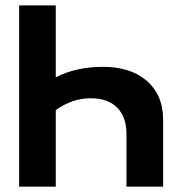

<svg xmlns="http://www.w3.org/2000/svg" viewBox="-20 -696 691 716"><path d="M51.3 -675.8H188V-407.7Q264.2 -446.8 363.8 -446.8Q463.4 -446.8 523.4 -397.9Q588.4 -344.2 588.4 -249V0H451.7V-195.3Q451.7 -256.3 419.9 -291.5Q385.3 -329.6 317.9 -329.6Q250.5 -329.6 188 -285.6V0H51.3Z"/></svg>

Font: Cadman
Style: Bold
Weight: 700
Designer: Paul James MIller
Foundry: High-Logic / Made with FontCreator
Version: Version 2.114;March 28, 2021;FontCreator 13.0.0.2683 64-bit